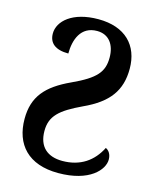

<svg xmlns="http://www.w3.org/2000/svg" viewBox="-111 -800 718 886"><g transform="rotate(15 248.0 -357.0)"><path d="M252 10C402 10 462 -62 462 -110C462 -136 450 -152 435 -159C401 -91 342 -49 256 -49C185 -49 141 -86 141 -162C141 -233 181 -269 283 -317C399 -370 447 -436 447 -540C447 -652 377 -724 249 -724C125 -724 62 -665 62 -606C62 -561 92 -535 155 -535C155 -601 179 -670 257 -670C314 -670 344 -627 344 -566C344 -498 314 -461 203 -410C90 -358 38 -298 38 -192C38 -70 109 10 252 10Z"/></g></svg>

Font: Noto Serif Condensed Semi
Style: Regular
Weight: 600
Width: 3
Designer: Monotype Design Team
Foundry: Monotype Imaging Inc.
Version: Version 1.002